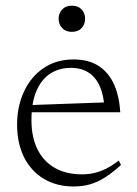

<svg xmlns="http://www.w3.org/2000/svg" viewBox="-20 -666 497 696"><path d="M246.5 -450.5Q302 -450.5 338.2 -426.5Q374.5 -402.5 393.5 -359.8Q412.5 -317 416 -259H87L86.5 -285L380 -295.5L358.5 -275.5Q356 -321 341.8 -353.2Q327.5 -385.5 301.2 -402.8Q275 -420 237 -420Q193.5 -420 161.2 -398.5Q129 -377 111.5 -335Q94 -293 94 -231Q94 -168.5 116 -124.5Q138 -80.5 179 -57.2Q220 -34 277 -34Q300.5 -34 322.2 -39Q344 -44 365.5 -55Q387 -66 410.5 -84L418.5 -68Q389 -41 362.2 -23.8Q335.5 -6.5 307.8 1.8Q280 10 247.5 10Q185.5 10 139.2 -17.5Q93 -45 67.5 -95.5Q42 -146 42 -214.5Q42 -280.5 67 -334.2Q92 -388 138 -419.2Q184 -450.5 246.5 -450.5ZM240.5 -550.5Q218.5 -550.5 205.5 -564.2Q192.5 -578 192.5 -598Q192.5 -618 205.5 -631.8Q218.5 -645.5 240.5 -645.5Q263 -645.5 275.8 -631.8Q288.5 -618 288.5 -598Q288.5 -578 275.8 -564.2Q263 -550.5 240.5 -550.5Z"/></svg>

Font: Newsreader 16pt Light
Style: Regular
Weight: 300
Designer: Hugues Gentile
Foundry: Production Type
Version: Version 1.003